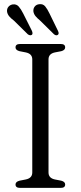

<svg xmlns="http://www.w3.org/2000/svg" viewBox="-20 -914 393 934"><path d="M216 -75Q216 -47.5 247 -41L278 -35Q297 -30 297 -16.5Q297 0 275.5 0H77.5Q55.5 0 55.5 -16.5Q55.5 -30 75 -35L105.5 -41Q137 -47.5 137 -75V-625Q137 -652.5 105.5 -659L75 -665Q55.5 -670 55.5 -683.5Q55.5 -700 77.5 -700H275.5Q297 -700 297 -683.5Q297 -670 278 -665L247 -659Q216 -652.5 216 -625ZM221 -848 262 -764Q268.5 -750.5 262 -745Q253.5 -738.5 242.5 -747.5L174.5 -814.5Q162 -824.5 153.2 -835Q144.5 -845.5 142.5 -858Q141 -872 148.8 -882Q156.5 -892 170.5 -893.5Q189 -896 199.8 -883Q210.5 -870 221 -848ZM93 -848 135 -764.5Q141 -750.5 135.5 -745Q127 -739 115.5 -747L48 -813.5Q34.5 -823.5 25.8 -833.5Q17 -843.5 14.5 -856Q12.5 -870 20.2 -880Q28 -890 41.5 -892.5Q59.5 -895 70.8 -882.5Q82 -870 93 -848Z"/></svg>

Font: Fraunces 9pt S050 Light
Style: Regular
Weight: 300
Version: Version 1.000; ttfautohint (v1.8.3)